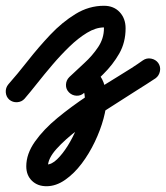

<svg xmlns="http://www.w3.org/2000/svg" viewBox="-37 -317 575 665"><path d="M48 25Q38 36 22.5 37Q7 38 -5 28Q-16 18 -17 2.5Q-18 -13 -8 -25Q23 -60 59.5 -106.5Q96 -153 137 -196.5Q178 -240 224.5 -268.5Q271 -297 323 -297Q357 -297 377.5 -275Q398 -253 398 -219Q398 -170 376 -131.5Q354 -93 320.5 -60Q287 -27 255 4Q255 4 255 4Q255 4 255 4Q244 15 228.5 14.5Q213 14 202 3Q191 -8 191.5 -23.5Q192 -39 203 -50Q227 -73 255 -98.5Q283 -124 303 -154Q323 -184 323 -219Q323 -222 323 -222Q295 -222 264.5 -203.5Q234 -185 203.5 -155.5Q173 -126 144.5 -92.5Q116 -59 91.5 -28Q67 3 48 25Q48 25 48 25Q48 25 48 25ZM255 4Q244 15 228.5 14.5Q213 14 202 3Q191 -8 191.5 -23.5Q192 -39 203 -50Q215 -62 230 -70.5Q245 -79 262 -79Q289 -79 304 -61.5Q319 -44 325.5 -19.5Q332 5 332 27Q332 55 321.5 94Q311 133 291.5 174Q272 215 246 249.5Q220 284 188.5 306Q157 328 124 328Q93 328 73.5 309Q54 290 54 259Q54 216 84 173.5Q114 131 162 91.5Q210 52 265 15.5Q320 -21 371.5 -52Q423 -83 458 -108Q458 -108 458 -108Q458 -108 458 -108Q471 -117 486.5 -114Q502 -111 511 -99Q520 -86 517 -70.5Q514 -55 502 -46Q475 -28 429.5 0.5Q384 29 332.5 62.5Q281 96 234.5 131Q188 166 158.5 199Q129 232 129 259Q129 261 125.5 257Q122 253 124 253Q142 253 161 234.5Q180 216 197.5 188Q215 160 228 128.5Q241 97 249 69.5Q257 42 257 27Q257 18 255.5 8.5Q254 -1 250 -9Q249 -11 251 -9Q253 -7 253 -7Q256 -5 259 -4Q260 -4 262 -4Q263 -4 255 4Q255 4 255 4Q255 4 255 4Z"/></svg>

Font: FRB American Cursive Guidelines Arrows Extrabold
Style: Bold Italic
Weight: 800
Italic angle: -25°
Version: Version 2.0;Modular Font Editor K font №1